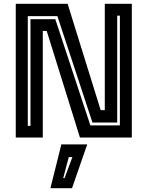

<svg xmlns="http://www.w3.org/2000/svg" viewBox="-20 -720 772 1005"><path d="M125.5 -61H139.5V-619.5H269.5L453 -63.5H607.5V-638H593.5V-78.5H464L280.5 -635.5H125.5ZM62.5 0V-700H334L507 -143.5H528.5V-700H670V0H398.5L224.5 -558H204V0ZM244 265 301 36H436.5L357 265ZM311 212H318L359 102H340Z"/></svg>

Font: Tourney
Style: Bold
Weight: 700
Designer: Tyler Finck
Foundry: Etcetera Type Co
Version: Version 1.015